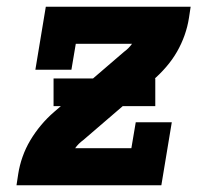

<svg xmlns="http://www.w3.org/2000/svg" viewBox="-20 -550 640 570"><path d="M29 0 34 -33Q38 -59 47 -84.5Q56 -110 70 -133.5Q84 -157 102 -178.5Q120 -200 141 -218L348 -396Q355 -401 361 -407Q367 -413 372 -420H205L192 -343H85L116 -530H546L541 -497Q537 -471 528 -445.5Q519 -420 505.5 -396.5Q492 -373 473.5 -351.5Q455 -330 434 -312L227 -134Q220 -129 214 -123Q208 -117 203 -110H370L383 -187H490L459 0ZM441 -235H139V-317H441Z"/></svg>

Font: Iosevka Curly Slab XBdExObl
Style: Regular
Weight: 800
Width: 7
Italic angle: -9°
Monospace: yes
Designer: Belleve Invis
Foundry: Belleve Invis
Version: Version 11.1.0; ttfautohint (v1.8.3)